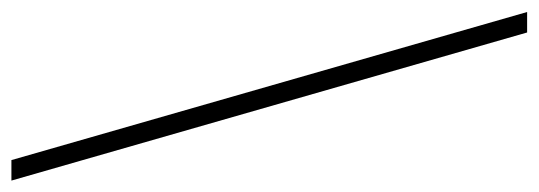

<svg xmlns="http://www.w3.org/2000/svg" viewBox="-316 -484 921 328"><g transform="rotate(-90 144.0 -319.5)"><path d="M253 121 0 -760H35L288 121Z"/></g></svg>

Font: Noto Serif Gujarati ExtraLight
Style: Regular
Weight: 250
Version: Version 2.102